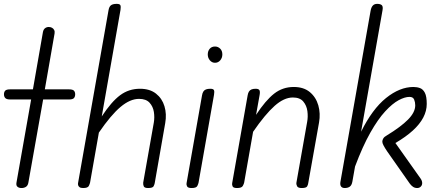

<svg xmlns="http://www.w3.org/2000/svg" viewBox="-30 -948 2207 968"><path d="M78.5 0Q65.5 0 58 -6.5Q50.5 -13 53 -27L127 -446.5H21.5Q3.5 -446.5 -3.2 -453.5Q-10 -460.5 -10 -472.5Q-10 -484 -3.8 -490.8Q2.5 -497.5 21 -497.5H136L186.5 -786.5Q189 -799.5 197.2 -805.8Q205.5 -812 215.5 -812Q225 -812 232.2 -808Q239.5 -804 243.2 -796.5Q247 -789 245 -778.5L196 -497.5H318Q336.5 -497.5 342.8 -490.8Q349 -484 349 -472.5Q349 -460.5 342.8 -453.5Q336.5 -446.5 318 -446.5H187.5L113 -27Q110.5 -12.5 101 -6.2Q91.5 0 78.5 0Z M389.5 0Q377 0 371.2 -4.2Q365.5 -8.5 364 -14.2Q362.5 -20 363.5 -25L517 -895.5Q520 -914 529.2 -921.2Q538.5 -928.5 558.5 -928.5Q573.5 -928.5 576.8 -921.8Q580 -915 577.5 -898L483 -361Q531.5 -435 575.5 -467.8Q619.5 -500.5 675.5 -500.5Q725.5 -500.5 756.5 -476Q787.5 -451.5 799.2 -412.2Q811 -373 803 -327.5L750 -24.5Q749 -18.5 744.5 -9.2Q740 0 716.5 0Q698 0 694.5 -9.2Q691 -18.5 692 -27.5L745.5 -330Q750 -356 745.8 -383.5Q741.5 -411 724 -430.2Q706.5 -449.5 671 -449.5Q626 -449.5 577.8 -409Q529.5 -368.5 468.5 -279.5L424 -27Q423 -22 418 -11Q413 0 389.5 0Z M936 0Q917.5 0 913.2 -8.5Q909 -17 910.5 -24L988.5 -467Q990.5 -479 995.2 -486.5Q1000 -494 1008.5 -497.2Q1017 -500.5 1030.5 -500.5Q1045 -500.5 1048.5 -493.8Q1052 -487 1049 -470L971 -27Q970 -21.5 965 -10.8Q960 0 936 0ZM1054 -631.5Q1038.5 -631.5 1028 -644Q1017.5 -656.5 1017.5 -673.5Q1017.5 -690.5 1027.2 -702Q1037 -713.5 1054 -713.5Q1069 -713.5 1080 -702.8Q1091 -692 1091 -673.5Q1091 -656.5 1080.5 -644Q1070 -631.5 1054 -631.5Z M1165 0Q1146 0 1142.5 -8.8Q1139 -17.5 1140.5 -24.5L1218.5 -467Q1220.5 -479 1225 -486.2Q1229.5 -493.5 1237.8 -497Q1246 -500.5 1259 -500.5Q1273.5 -500.5 1277.8 -493.5Q1282 -486.5 1279 -469.5L1261 -369Q1309 -442 1352 -475.8Q1395 -509.5 1451 -509.5Q1501 -509.5 1532 -483.8Q1563 -458 1574.8 -417Q1586.5 -376 1578.5 -330.5L1524 -24.5Q1523.5 -18.5 1519 -9.2Q1514.5 0 1491 0Q1472.5 0 1467.8 -9.2Q1463 -18.5 1464.5 -27.5L1518.5 -333Q1523.5 -359 1519.8 -387.5Q1516 -416 1499 -436.2Q1482 -456.5 1446.5 -456.5Q1402 -456.5 1354.5 -414.2Q1307 -372 1246 -283.5L1201 -27.5Q1200 -21.5 1194.2 -10.8Q1188.5 0 1165 0Z M1707.5 0Q1700 0 1694.5 -3.2Q1689 -6.5 1686.8 -13Q1684.5 -19.5 1686 -29.5L1838.5 -894Q1841.5 -911 1849.5 -919.8Q1857.5 -928.5 1871.5 -928.5Q1887.5 -928.5 1894.8 -922Q1902 -915.5 1898.5 -896L1790.5 -284Q1847 -398 1916.2 -453.8Q1985.5 -509.5 2054.5 -509.5Q2072.5 -509.5 2087.8 -503.8Q2103 -498 2112.2 -480Q2121.5 -462 2121.5 -424Q2121.5 -389 2104 -355.5Q2086.5 -322 2051.5 -290Q2016.5 -258 1963.5 -227L2090 -48.5Q2098.5 -36.5 2098.5 -25Q2098.5 -14 2091.2 -7Q2084 0 2073.5 0Q2061 0 2051.8 -6.5Q2042.5 -13 2035.5 -23L1922.5 -184Q1910 -202.5 1903.8 -214.5Q1897.5 -226.5 1897.5 -233.5Q1897.5 -242 1902.5 -250.2Q1907.5 -258.5 1920.5 -265.5Q1991 -308.5 2027.2 -345.2Q2063.5 -382 2063.5 -417Q2063.5 -432.5 2058 -446Q2052.5 -459.5 2034.5 -459.5Q2011 -459.5 1979.8 -442.8Q1948.5 -426 1912 -386.5Q1875.5 -347 1837 -279Q1798.5 -211 1760 -108.5L1746.5 -32Q1743 -13.5 1733.2 -6.8Q1723.5 0 1707.5 0Z"/></svg>

Font: Edu AU VIC WA NT Hand
Style: Regular
Weight: 400
Designer: Tina and Corey Anderson, Eben Sorkin, Mirko Velimirovic
Foundry: Google for Education
Version: Version 1.001